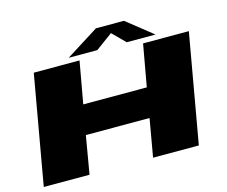

<svg xmlns="http://www.w3.org/2000/svg" viewBox="-113 -991 1355 1147"><g transform="rotate(-15 564.0 -417.5)"><path d="M22 0H305L345 -234.5H739L698 0H981L1100 -675H817L770.5 -415.5H377.5L424 -675H141ZM365.5 -707H542.5L647.5 -784L724.5 -707H902.5L741.5 -835H568.5Z"/></g></svg>

Font: Anybody ExtraExpanded Black
Style: Italic
Weight: 900
Width: 8
Italic angle: -10°
Version: Version 1.113;gftools[0.9.25]